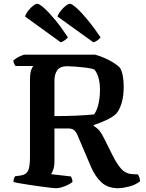

<svg xmlns="http://www.w3.org/2000/svg" viewBox="-20 -992 768 1012"><path d="M275 0Q268 0 246 -2.5Q224 -5 194.5 -9Q165 -13 135.5 -17.5Q106 -22 83 -26Q60 -30 51 -33Q51 -52 60 -63L89 -67Q117 -71 127.5 -91Q138 -111 138 -167V-566Q138 -609 145.5 -626Q153 -643 156 -644H62Q58 -649 54.5 -656.5Q51 -664 50 -672Q56 -679 68.5 -686.5Q81 -694 93.5 -699Q106 -704 112 -704H481Q504 -698 529.5 -687Q555 -676 577.5 -662Q600 -648 613 -634Q623 -616 627.5 -590.5Q632 -565 632 -536Q632 -483 620.5 -447Q609 -411 593 -393Q576 -376 541 -359.5Q506 -343 474 -333V-328Q493 -317 505 -302Q517 -287 530 -260L573 -174Q598 -124 621.5 -99.5Q645 -75 680 -74L706 -73Q709 -70 713.5 -60Q718 -50 718 -36Q693 -17 659.5 -8.5Q626 0 603 0Q548 0 514.5 -31Q481 -62 459 -114L390 -276Q382 -296 371 -305.5Q360 -315 339 -315H267V-141Q267 -117 261 -99Q255 -81 249 -74L354 -62Q356 -58 359 -50.5Q362 -43 362 -33Q348 -21 321.5 -10.5Q295 0 275 0ZM267 -380Q328 -380 383.5 -382.5Q439 -385 476 -389Q490 -408 498.5 -442Q507 -476 507 -519Q507 -553 499.5 -581Q492 -609 477 -626Q460 -632 432 -635.5Q404 -639 376 -641Q348 -643 333 -643Q297 -643 282 -622Q267 -601 267 -568ZM300 -769 112 -905Q117 -921 129.5 -936.5Q142 -952 155 -962Q168 -972 177 -972Q187 -972 212.5 -949.5Q238 -927 271 -887Q304 -847 338 -795Q333 -789 323 -781Q313 -773 300 -769ZM472 -769 283 -905Q288 -920 300.5 -935.5Q313 -951 326.5 -961.5Q340 -972 349 -972Q359 -972 384.5 -949Q410 -926 443 -886Q476 -846 510 -795Q505 -788 494 -779.5Q483 -771 472 -769Z"/></svg>

Font: Texturina SemiBold
Style: Regular
Weight: 600
Designer: Guillermo Torres Carreño
Foundry: Omnibus-Type
Version: Version 1.002; ttfautohint (v1.8.3)